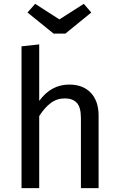

<svg xmlns="http://www.w3.org/2000/svg" viewBox="-20 -979 619 999"><path d="M493 -378V0H401V-365Q401 -421 379.5 -444Q358 -467 317 -467Q276 -467 244 -443Q212 -419 184 -375V0H92V-738L184 -748V-454Q246 -539 340 -539Q412 -539 452.5 -496Q493 -453 493 -378ZM455 -914 320 -804H259L123 -914L163 -959L289 -878L416 -959Z"/></svg>

Font: FiraGO
Style: Regular
Weight: 400
Designer: bBox Type
Foundry: bBox Type GmbH
Version: Version 1.001;April 20, 2020;FontCreator 12.0.0.2555 64-bit